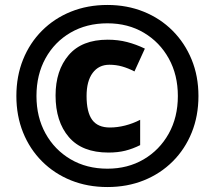

<svg xmlns="http://www.w3.org/2000/svg" viewBox="-20 -744 866 774"><path d="M413 10Q333 10 266 -17Q199 -44 149.5 -93.5Q100 -143 73 -210Q46 -277 46 -357Q46 -437 73 -504Q100 -571 149.5 -620.5Q199 -670 266 -697Q333 -724 413 -724Q492 -724 559 -697Q626 -670 675.5 -620.5Q725 -571 752.5 -504Q780 -437 780 -357Q780 -277 753 -210Q726 -143 676.5 -93.5Q627 -44 560 -17Q493 10 413 10ZM413 -64Q495 -64 559 -101.5Q623 -139 660 -205Q697 -271 697 -357Q697 -442 660.5 -508Q624 -574 560 -612Q496 -650 413 -650Q329 -650 264.5 -612.5Q200 -575 163.5 -509Q127 -443 127 -357Q127 -272 163.5 -206Q200 -140 264.5 -102Q329 -64 413 -64ZM417 -129Q311 -129 257.5 -191.5Q204 -254 204 -359Q204 -460 257 -522Q310 -584 414 -584Q456 -584 492.5 -574.5Q529 -565 564 -548L522 -456Q497 -469 472.5 -476Q448 -483 421 -483Q378 -483 353.5 -450Q329 -417 329 -357Q329 -292 351.5 -261Q374 -230 423 -230Q453 -230 484.5 -238Q516 -246 545 -261V-159Q515 -144 485 -136.5Q455 -129 417 -129Z"/></svg>

Font: Noto Sans Khmer UI ExtraBold
Style: Regular
Weight: 800
Designer: Danh Hong and the Monotype Design Team
Foundry: Monotype Imaging Inc.
Version: Version 2.002; ttfautohint (v1.8.4.7-5d5b)